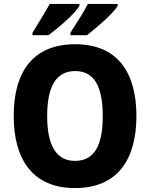

<svg xmlns="http://www.w3.org/2000/svg" viewBox="-20 -951 767 981"><path d="M581 -921V-931H429C410 -893 371 -832 340 -784V-771H424C472 -808 561 -884 581 -921ZM386 -921V-931H234C214 -893 176 -833 146 -784V-771H227C279 -809 365 -883 386 -921ZM677 -358C677 -584 578 -725 364 -725C151 -725 50 -587 50 -359C50 -133 150 10 363 10C578 10 677 -133 677 -358ZM221 -358C221 -504 264 -588 364 -588C464 -588 505 -505 505 -358C505 -211 464 -129 363 -129C265 -129 221 -212 221 -358Z"/></svg>

Font: Noto Sans Arabic UI SmCn XBd
Style: Regular
Weight: 800
Width: 4
Designer: Monotype Design Team, Nadine Chahine and Nizar Qandah
Foundry: Monotype Imaging Inc.
Version: Version 2.010